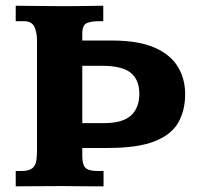

<svg xmlns="http://www.w3.org/2000/svg" viewBox="-20 -659 703 679"><path d="M35.6 0V-54.2H54.7Q82.5 -54.2 94.2 -64Q106 -73.7 108.4 -90.3Q110.8 -106.9 110.8 -126.5V-517.1Q110.8 -544.4 101.6 -564.2Q92.3 -584 64.9 -584H35.6V-638.7Q43 -638.7 63.2 -638.4Q83.5 -638.2 109.9 -637.9Q136.2 -637.7 162.6 -637.5Q189 -637.2 208 -637.2Q241.2 -637.2 275.9 -637.7Q310.5 -638.2 345.2 -638.7V-584H328.1Q303.2 -584 287.1 -577.4Q271 -570.8 271 -539.6V-515.6H377.4Q469.7 -515.6 526.4 -490.7Q583 -465.8 608.9 -423.1Q634.8 -380.4 634.8 -325.7Q634.8 -270 611.3 -227.1Q587.9 -184.1 528.3 -159.9Q468.8 -135.7 359.9 -135.7H271V-110.8Q271 -87.4 275.9 -75.2Q280.8 -63 293.5 -58.6Q306.2 -54.2 329.1 -54.2H346.2V0Q312.5 0 280 -0.2Q247.6 -0.5 201.2 -1Q149.4 -1 112.1 -0.5Q74.7 0 35.6 0ZM271 -223.6H348.1Q413.6 -223.6 443.1 -250.5Q472.7 -277.3 472.7 -327.6Q472.7 -377.4 441.9 -401.9Q411.1 -426.3 340.8 -426.3H271Z"/></svg>

Font: Kameron
Style: Regular
Weight: 400
Designer: Vernon Adams
Foundry: Vernon Adams
Version: Version 1.100